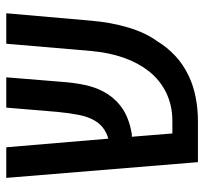

<svg xmlns="http://www.w3.org/2000/svg" viewBox="-40 -630 670 631"><g transform="rotate(-90 295.5 -315.0)"><path d="M77.6 0 25.9 -629.9H126.5L154.8 -294.4Q196.8 -306.6 215.8 -342.3Q227.1 -362.3 232.9 -391.6Q238.8 -420.9 242.7 -460.9L256.8 -629.9H356.4L340.3 -432.1Q335.9 -387.2 327.4 -356Q318.8 -324.7 302.2 -297.9Q281.2 -265.6 249.8 -245.6Q218.3 -225.6 170.4 -217.3Q168 -217.3 165.5 -217.3Q163.1 -217.3 161.1 -217.3L171.9 -84H212.9Q264.2 -84 306.2 -104.5Q348.1 -125 377.4 -162.6Q432.1 -233.4 442.9 -350.6L466.8 -629.9H566.9L542.5 -351.1Q537.1 -286.1 520 -228.8Q502.9 -171.4 473.1 -130.9Q455.6 -101.6 426.8 -74.5Q397.9 -47.4 359.9 -29.8Q329.1 -15.1 291.3 -7.6Q253.4 0 212.9 0Z"/></g></svg>

Font: Open Sans Condensed SemiBold
Style: Regular
Weight: 600
Width: 3
Designer: Monotype Design Team
Foundry: Monotype Imaging Inc.
Version: Version 3.000; ttfautohint (v1.8.4)